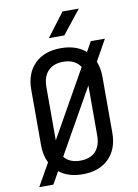

<svg xmlns="http://www.w3.org/2000/svg" viewBox="-105 -1018 809 1125"><g transform="rotate(-10 300.0 -455.0)"><path d="M35 40 111 -94Q88 -139 88 -200V-530Q88 -628 145 -684Q202 -740 300 -740Q392 -740 448 -691L481 -750H565L495 -625Q512 -584 512 -531V-200Q512 -102 455 -46Q398 10 300 10Q215 10 160 -33L119 40ZM178 -530V-213L402 -610Q371 -659 300 -659Q242 -659 210 -625.5Q178 -592 178 -530ZM300 -71Q359 -71 390.5 -104.5Q422 -138 422 -200V-497L204 -111Q236 -71 300 -71ZM242 -810 348 -950H445L334 -810Z"/></g></svg>

Font: JetBrainsMonoNL NF
Style: Regular
Weight: 400
Designer: Philipp Nurullin, Konstantin Bulenkov
Foundry: JetBrains
Version: Version 2.304; ttfautohint (v1.8.4.7-5d5b);Nerd Fonts 3.2.1